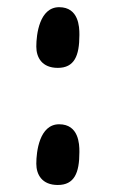

<svg xmlns="http://www.w3.org/2000/svg" viewBox="-20 -510 327 542"><path d="M82.5 -47.9C82.5 -17.1 98.6 12.2 143.1 12.2C189.9 12.2 204.1 -22 204.1 -80.1V-83C204.1 -102.5 202.6 -159.2 147 -159.2C91.3 -159.2 82.5 -82 82.5 -47.9ZM82.5 -378.4C82.5 -347.7 98.6 -318.4 143.1 -318.4C189.9 -318.4 204.1 -352.5 204.1 -410.6V-413.6C204.1 -433.1 202.6 -489.7 147 -489.7C91.3 -489.7 82.5 -412.6 82.5 -378.4Z"/></svg>

Font: Autour One
Style: Regular
Weight: 400
Designer: Eben Sorkin
Foundry: Eben Sorkin
Version: Version 1.002